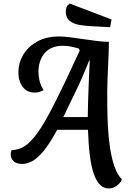

<svg xmlns="http://www.w3.org/2000/svg" viewBox="-20 -894 744 1074"><path d="M588 160Q561 160 540.5 140.5Q520 121 505.5 81Q491 41 483 -21.5Q475 -84 472 -168H300Q256 -87 221 -46Q186 -5 157.5 9Q129 23 105 23Q70 23 55 7Q40 -9 40 -30Q40 -38 41.5 -43.5Q43 -49 45 -54Q73 -55 98.5 -66Q124 -77 149 -102Q174 -127 202 -168.5Q230 -210 262.5 -272Q295 -334 335.5 -418Q376 -502 426 -612L421 -622Q407 -627 382 -632.5Q357 -638 332 -638Q266 -638 231 -598Q196 -558 195 -493Q195 -466 201.5 -440.5Q208 -415 224 -390Q213 -384 200 -380Q187 -376 174 -376Q144 -376 123.5 -391.5Q103 -407 92.5 -433.5Q82 -460 83 -493Q83 -541 109 -586Q135 -631 186 -660.5Q237 -690 312 -690Q336 -690 371.5 -685.5Q407 -681 447 -675Q487 -669 524 -664.5Q561 -660 589 -660Q589 -623 586.5 -569Q584 -515 581.5 -451.5Q579 -388 580 -321Q580 -253 583.5 -187.5Q587 -122 596 -64Q605 -6 621 39Q637 84 662 110Q657 123 645.5 134.5Q634 146 620 153Q606 160 588 160ZM334 -239H471Q471 -269 472.5 -320Q474 -371 476.5 -432.5Q479 -494 482 -556H479Q440 -457 400.5 -376.5Q361 -296 334 -239ZM596 -742 481 -748Q451 -750 420.5 -755.5Q390 -761 369 -778Q348 -795 348 -829Q348 -845 353.5 -856Q359 -867 370 -874L604 -785Z"/></svg>

Font: Sansita Swashed Light
Style: Regular
Weight: 400
Version: Version 1.003